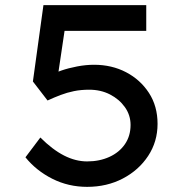

<svg xmlns="http://www.w3.org/2000/svg" viewBox="-20 -720 715 747"><path d="M319 7Q246 7 183.5 -24.5Q121 -56 79 -108L137 -185Q184 -138 229 -115Q274 -92 319 -92Q367 -92 405.5 -109.5Q444 -127 466 -159Q488 -191 488 -234Q488 -272 466 -303Q444 -334 408 -352.5Q372 -371 327 -371Q295 -371 268 -365.5Q241 -360 216 -350.5Q191 -341 165 -329L108 -403L149 -700H549V-600H217L234 -619L201 -397L180 -426Q191 -436 218.5 -445.5Q246 -455 280 -461.5Q314 -468 346 -468Q415 -468 470.5 -439Q526 -410 559.5 -358.5Q593 -307 593 -238Q593 -169 556.5 -113.5Q520 -58 458 -25.5Q396 7 319 7Z"/></svg>

Font: Lexend Giga
Style: Regular
Weight: 400
Designer: Bonnie Shaver-Troup, Thomas Jockin
Foundry: Lexend
Version: Version 1.007